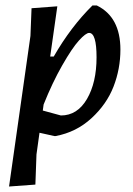

<svg xmlns="http://www.w3.org/2000/svg" viewBox="-20 -488 486 700"><path d="M189 -465 163 -282H176Q238 -390 317 -468H333Q419 -426 419 -307Q419 -237 394 -172.5Q369 -108 313.5 -57Q258 -6 183 8H178L124 -4L113 75L109 185L13 192L91 -357L95 -458ZM305 -368Q293 -368 268 -340.5Q243 -313 207 -250Q171 -187 139 -107L136 -85L202 -67Q262 -67 297 -127Q332 -187 332 -279Q332 -368 305 -368Z"/></svg>

Font: Alegreya Sans Medium
Style: Italic
Weight: 500
Italic angle: -7°
Designer: Juan Pablo del Peral
Foundry: Huerta Tipografica
Version: Version 2.007